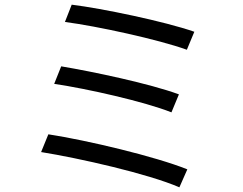

<svg xmlns="http://www.w3.org/2000/svg" viewBox="-20 -777 1040 822"><path d="M287 -757 258 -683C396 -665 658 -608 780 -564L812 -641C686 -685 417 -741 287 -757ZM242 -493 212 -418C354 -397 598 -342 714 -296L746 -373C621 -419 379 -470 242 -493ZM187 -202 156 -126C318 -100 615 -33 748 25L782 -52C645 -107 355 -176 187 -202Z"/></svg>

Font: Noto Sans T Chinese Regular
Style: Regular
Weight: 400
Designer: Ryoko NISHIZUKA (kana & ideographs); Paul D. Hunt (Latin, Greek & Cyrillic); Wenlong ZHANG (bopomofo); Sandoll Communica
Foundry: Adobe Systems Incorporated
Version: Version 1.000;PS 1;hotconv 1.0.78;makeotf.lib2.5.61930